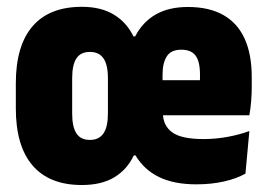

<svg xmlns="http://www.w3.org/2000/svg" viewBox="-20 -531 785 564"><path d="M220.5 12.5Q125 12.5 75.8 -44.8Q26.5 -102 26.5 -212.5V-286.5Q26.5 -397 75.8 -454Q125 -511 220.5 -511Q276.5 -511 314.2 -488.2Q352 -465.5 372 -424H377Q399 -466.5 437.5 -488.5Q476 -510.5 532 -510.5Q594.5 -510.5 636.2 -486.8Q678 -463 698.8 -417Q719.5 -371 719.5 -304.5V-276.5Q719.5 -255.5 717.8 -233.8Q716 -212 712.5 -192.5H566Q567 -231.5 567.2 -261.5Q567.5 -291.5 567.5 -311.5Q567.5 -336.5 562.2 -352.5Q557 -368.5 545 -376.8Q533 -385 512.5 -385Q482.5 -385 470 -365.5Q457.5 -346 457.5 -311.5V-254L458.5 -232V-199.5Q458.5 -162.5 485.5 -142.5Q512.5 -122.5 577.5 -122.5Q613.5 -122.5 647.8 -128.8Q682 -135 712.5 -146L701 -21Q674.5 -6 637.5 2.2Q600.5 10.5 557 10.5Q491 10.5 447 -11Q403 -32.5 378 -74.5H373Q353.5 -33 315.8 -10.2Q278 12.5 220.5 12.5ZM394.5 -192.5V-295.5H678V-192.5ZM244 -120Q271 -120 284 -139.2Q297 -158.5 297 -197V-301.5Q297 -340.5 284 -359.5Q271 -378.5 244 -378.5Q217 -378.5 204.5 -359.5Q192 -340.5 192 -301.5V-197Q192 -158.5 204.5 -139.2Q217 -120 244 -120Z"/></svg>

Font: Anek Odia SemiCondensed ExtraBold
Style: Regular
Weight: 800
Width: 4
Designer: Yesha Goshar & Mahesh Sahu (Odia), Yesha Goshar (Latin)
Foundry: Ek Type
Version: Version 1.003